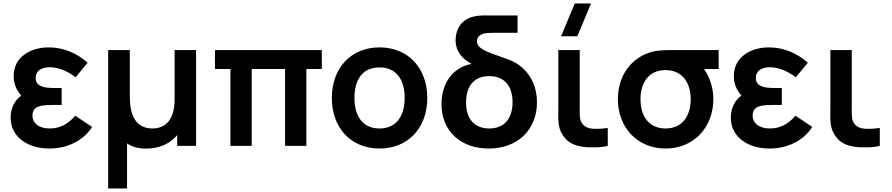

<svg xmlns="http://www.w3.org/2000/svg" viewBox="-20 -822 5025 1082"><path d="M258.5 15C361.5 15 450.5 -30.5 499 -106.5L404 -170C365.5 -124 318.5 -98 260.5 -98C200 -98 163 -126.5 163 -171.5C163 -230 222.5 -230.5 287.5 -230.5H327.5V-326H288C227 -326 181 -334.5 181 -383C181 -426 218 -443 261 -443C313 -443 366 -417.5 406 -386.5L474 -468.5C414.5 -521.5 338.5 -555 255 -555C151 -555 57 -500 57 -394C57 -353 70 -317 100 -283.5C61.5 -256.5 40 -211 40 -159.5C40 -46.5 140 15 258.5 15Z M589.5 240H696V-14C723 4.5 758.5 15.5 802 15.5C879.5 15.5 939.5 -13 978.5 -61V0H1085V-540H964V-262.5C964 -131.5 899 -98 838 -98C722.5 -98 711.5 -213.5 711.5 -280V-540H589.5Z M1278.5 0H1398.5V-433H1586.5V0H1706.5V-433H1793.5V-540H1191.5V-433H1278.5Z M2118.5 15C2280 15 2388 -101.5 2388 -270C2388 -437 2281.5 -555 2118.5 -555C1959 -555 1850 -439.5 1850 -270C1850 -103 1956 15 2118.5 15ZM1977.5 -270C1977.5 -372 2021.5 -442 2118.5 -442C2213 -442 2260.5 -374.5 2260.5 -270C2260.5 -168.5 2214 -98 2118.5 -98C2025.5 -98 1977.5 -165 1977.5 -270Z M2734 15C2899 15 3006 -92.5 3006 -245.5C3006 -362.5 2942.5 -453.5 2839 -489C2752.5 -522 2667.5 -539.5 2667.5 -590C2667.5 -613 2684 -626.5 2706.5 -633C2721.5 -636.5 2738.5 -637 2760.5 -637H2896.5V-735H2733C2701.5 -735 2687 -735 2669.5 -732.5C2574 -719.5 2547.5 -650 2547.5 -596C2547.5 -531 2586 -490 2637.5 -462C2530 -442.5 2468 -350 2468 -236C2468 -84.5 2575 15 2734 15ZM2606.5 -245.5C2606.5 -336 2650.5 -393 2737.5 -393C2822.5 -393 2868.5 -337 2868.5 -246C2868.5 -156.5 2824 -98 2737.5 -98C2653 -98 2606.5 -152 2606.5 -245.5Z M3257.5 4C3296 10.5 3365 11 3405 0V-101C3376.5 -96.5 3343.5 -94.5 3317 -97C3294 -99 3271 -108 3258 -130C3244.5 -152.5 3247 -183 3247 -227.5V-540H3126.5V-220.5C3126.5 -152 3121.5 -109 3149 -64C3178 -17 3218 -2.5 3257.5 4ZM3142 -617.5H3233.5L3310.5 -802.5H3219Z M3730.5 15C3891 15 4000 -106 4000 -263C4000 -328.5 3979 -388.5 3947.5 -433H4030V-540H3804C3743.5 -540 3697 -540 3662.5 -532C3540 -503 3462 -398 3462 -263C3462 -106.5 3569.5 15 3730.5 15ZM3589.5 -263C3589.5 -353 3634 -427.5 3730.5 -427C3824.5 -427 3872.5 -356 3872.5 -263C3872.5 -168.5 3825 -98 3730.5 -98C3638.5 -98 3589.5 -165 3589.5 -263Z M4317 15C4420 15 4509 -30.5 4557.5 -106.5L4462.5 -170C4424 -124 4377 -98 4319 -98C4258.5 -98 4221.5 -126.5 4221.5 -171.5C4221.5 -230 4281 -230.5 4346 -230.5H4386V-326H4346.5C4285.5 -326 4239.5 -334.5 4239.5 -383C4239.5 -426 4276.5 -443 4319.5 -443C4371.5 -443 4424.5 -417.5 4464.5 -386.5L4532.5 -468.5C4473 -521.5 4397 -555 4313.5 -555C4209.5 -555 4115.5 -500 4115.5 -394C4115.5 -353 4128.5 -317 4158.5 -283.5C4120 -256.5 4098.5 -211 4098.5 -159.5C4098.5 -46.5 4198.5 15 4317 15Z M4790.5 4C4829 10.5 4898 11 4938 0V-101C4909.5 -96.5 4876.5 -94.5 4850 -97C4827 -99 4804 -108 4791 -130C4777.5 -152.5 4780 -183 4780 -227.5V-540H4659.5V-220.5C4659.5 -152 4654.5 -109 4682 -64C4711 -17 4751 -2.5 4790.5 4Z"/></svg>

Font: Manrope
Style: Bold
Weight: 700
Designer: Mikhail Sharanda
Foundry: Mikhail Sharanda
Version: Version 4.505;FEAKit 1.0